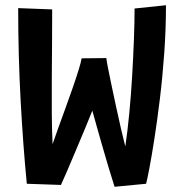

<svg xmlns="http://www.w3.org/2000/svg" viewBox="-20 -706 712 734"><path d="M418 8Q408.5 -21.5 396.5 -61.2Q384.5 -101 372.5 -143Q360.5 -185 350 -222Q339.5 -259 333 -283Q323.5 -258.5 306.2 -217.2Q289 -176 270.2 -131.5Q251.5 -87 235.8 -50.5Q220 -14 213 1L82.5 -3.5Q68.5 -145.5 59 -319.2Q49.5 -493 49.5 -675L179.5 -670Q179.5 -609 179 -540.8Q178.5 -472.5 178 -403.2Q177.5 -334 178 -270.2Q178.5 -206.5 181 -155Q189.5 -180.5 202.8 -217Q216 -253.5 230.8 -294Q245.5 -334.5 258.8 -372.8Q272 -411 281 -440.2Q290 -469.5 292 -483L386.5 -484Q387 -477 392.2 -449.5Q397.5 -422 405.8 -382.8Q414 -343.5 423.5 -299.8Q433 -256 442.2 -215.5Q451.5 -175 459 -146Q467.5 -202.5 474.2 -272.5Q481 -342.5 485.2 -415.8Q489.5 -489 492 -556.2Q494.5 -623.5 494.5 -673.5L614.5 -686Q614.5 -596 608 -504.2Q601.5 -412.5 591.2 -328.2Q581 -244 570.2 -175.2Q559.5 -106.5 550.8 -61.2Q542 -16 538.5 -3.5Z"/></svg>

Font: Grandstander Medium
Style: Regular
Weight: 500
Designer: Tyler Finck
Foundry: Etcetera Type Co
Version: Version 1.200; ttfautohint (v1.8.3)